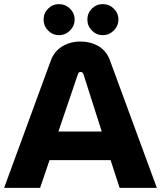

<svg xmlns="http://www.w3.org/2000/svg" viewBox="-20 -914 783 934"><path d="M0 0 227 -619Q244 -665 283 -688.5Q322 -712 371 -712Q420 -712 459 -689.5Q498 -667 515 -620L743 0H562L518 -135H221L175 0ZM264 -274H475L386 -553Q384 -559 380.5 -561.5Q377 -564 372 -564Q367 -564 363.5 -561Q360 -558 359 -553ZM480 -743Q449 -743 427 -765.5Q405 -788 405 -819Q405 -850 427 -872Q449 -894 480 -894Q511 -894 533.5 -872Q556 -850 556 -819Q556 -788 533.5 -765.5Q511 -743 480 -743ZM267 -743Q236 -743 214 -765.5Q192 -788 192 -819Q192 -850 214 -872Q236 -894 267 -894Q298 -894 320.5 -872Q343 -850 343 -819Q343 -788 320.5 -765.5Q298 -743 267 -743Z"/></svg>

Font: MuseoModerno Thin
Style: Bold
Weight: 700
Version: Version 1.003